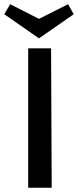

<svg xmlns="http://www.w3.org/2000/svg" viewBox="-27 -886 370 906"><path d="M321 -819 157 -705 -7 -819 21 -866 157 -797 294 -866ZM106 -658H214L217 0H106Z"/></svg>

Font: EauTestText Semibold
Style: Regular
Weight: 600
Designer: Christian Thalmann (Catharsis Fonts)
Version: Version 0.001;PS 000.001;hotconv 1.0.88;makeotf.lib2.5.64775